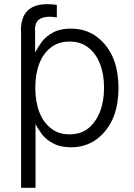

<svg xmlns="http://www.w3.org/2000/svg" viewBox="-20 -692 642 919"><path d="M148 -444H150Q162 -467 181 -493Q201 -519 235 -537Q268 -555 319 -555Q388 -555 439 -519Q491 -482 519 -420Q547 -357 547 -271Q547 -185 519 -122Q491 -60 439 -23Q388 13 320 13Q269 13 236 -5Q201 -23 181 -49Q158 -81 150 -99V207H81V-543H80Q80 -610 112 -641Q144 -672 205 -672Q236 -672 252 -668V-609Q238 -611 233 -611Q228 -612 219 -612Q183 -612 165 -597Q147 -582 147 -548H148ZM168 -156Q187 -106 225 -77Q260 -49 313 -49Q367 -49 403 -78Q439 -108 459 -158Q478 -208 478 -272Q478 -337 459 -385Q439 -437 403 -464Q368 -493 313 -493Q259 -493 224 -465Q187 -437 168 -387Q149 -339 149 -272Q149 -206 168 -156Z"/></svg>

Font: Sinter Normal
Style: Regular
Weight: 350
Foundry: Adobe & rsms
Version: Version 1.000